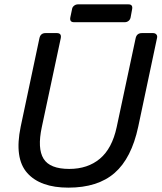

<svg xmlns="http://www.w3.org/2000/svg" viewBox="-20 -852 742 882"><path d="M294 10Q165 10 105 -57.5Q45 -125 75 -270L161 -676Q166 -700 189 -700H241Q264 -700 259 -676L172 -268Q151 -170 180 -123Q209 -76 298 -76Q383 -76 439 -123Q495 -170 516 -268L603 -676Q608 -700 632 -700H683Q693 -700 698.5 -693.5Q704 -687 701 -676L615 -270Q584 -125 506.5 -57.5Q429 10 294 10ZM320 -750Q299 -750 303 -772L311 -810Q312 -819 320 -825.5Q328 -832 338 -832H570Q591 -832 587 -810L580 -772Q578 -762 570.5 -756Q563 -750 553 -750Z"/></svg>

Font: Lubike
Style: Italic
Weight: 400
Italic angle: -12°
Foundry: Honoka55
Version: Version 1.000;July 22, 2022;FontCreator 14.0.0.2862 64-bit